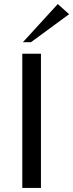

<svg xmlns="http://www.w3.org/2000/svg" viewBox="-20 -927 361 947"><path d="M182 -662V0H90V-662ZM133 -719H93L265 -907L321 -857Z"/></svg>

Font: Belleza
Style: Regular
Weight: 400
Designer: Eduardo Rodriguez Tunni
Foundry: Eduardo Rodriguez Tunni
Version: Version 1.001